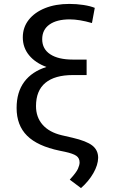

<svg xmlns="http://www.w3.org/2000/svg" viewBox="-20 -757 580 970"><path d="M458.8 -717.3 444.6 -640.6Q380.3 -659.1 332.4 -659.1Q266.7 -659.1 229.9 -633Q193.2 -606.9 193.2 -558.9Q193.2 -509.6 233.8 -482.8Q274.5 -456 348 -456H417.6V-377.8H348Q257.1 -377.8 209.5 -338.6Q161.9 -299.4 161.9 -220.9Q161.9 -164.8 195.3 -126.8Q228.7 -88.8 291.2 -73.9L346.6 -61.1Q416.9 -44.7 446.4 -21.7Q475.9 1.4 475.9 40.5Q475.1 76.7 451.7 117.7Q428.3 158.7 389.2 193.2L332.4 150.6Q365.4 114.7 373.8 95.7Q382.1 76.7 382.1 63.9Q382.1 41.9 365.8 30.4Q349.4 18.8 308.2 9.9L281.2 4.3Q169.7 -18.8 116.8 -71.4Q63.9 -123.9 63.9 -211.6Q63.9 -291.5 102.6 -343.6Q141.3 -395.6 214.8 -418.7Q158.7 -439.3 127 -477.8Q95.2 -516.3 95.2 -568.2Q95.2 -618.6 125 -656.6Q154.8 -694.6 207.7 -715.9Q260.7 -737.2 330.3 -737.2Q367.2 -737.2 401.6 -731.9Q436.1 -726.6 458.8 -717.3Z"/></svg>

Font: Inter Alia
Style: Regular
Weight: 400
Designer: Rasmus Andersson (Latin, Greek, Cyrillic etc.) and Evan from Shavian.info (Shavian, old style figures)
Foundry: Shavian.info
Version: Version 0.001;git-37ab20767